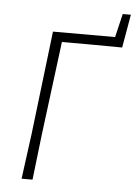

<svg xmlns="http://www.w3.org/2000/svg" viewBox="-53 -781 582 822"><g transform="rotate(5 238.0 -370.0)"><path d="M71 0 97 -194 150 -639H417L441 -740H476L451 -597L313 -598H192L141 -197L118 0Z"/></g></svg>

Font: Alegreya Sans Light
Style: Italic
Weight: 300
Italic angle: -7°
Designer: Juan Pablo del Peral
Foundry: Huerta Tipografica
Version: Version 2.007